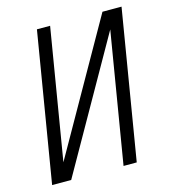

<svg xmlns="http://www.w3.org/2000/svg" viewBox="-109 -825 819 914"><g transform="rotate(-15 300.0 -367.5)"><path d="M35 0 157 -735H222L115 -91L480 -735H574L452 0H387L494 -644L129 0Z"/></g></svg>

Font: Iosevka SS04 Light Extended
Style: Italic
Weight: 300
Width: 7
Italic angle: -9°
Monospace: yes
Designer: Belleve Invis
Foundry: Belleve Invis
Version: Version 19.0.0; ttfautohint (v1.8.4)